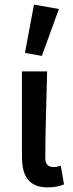

<svg xmlns="http://www.w3.org/2000/svg" viewBox="-20 -799 317 831"><path d="M127 -779 88 -570 161 -557 235 -760ZM75 -122C75 -38 103 12 187 12C220 12 239 6 257 -1L243 -82C232 -78 221 -76 213 -76C189 -76 176 -87 176 -116C176 -220 181 -364 184 -490H75Z"/></svg>

Font: Cambridge Sans Medium
Style: Regular
Weight: 500
Version: Version 2.020;PS 002.020;hotconv 1.0.88;makeotf.lib2.5.64775